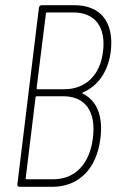

<svg xmlns="http://www.w3.org/2000/svg" viewBox="-20 -720 449 740"><path d="M300 -364C358 -389 397 -444 407 -522C420 -635 368 -700 266 -700H141C135 -700 131 -696 130 -690L47 -10C46 -4 49 0 55 0H182C283 0 353 -69 367 -187C378 -273 353 -333 299 -359C297 -361 297 -363 300 -364ZM161 -672H263C346 -672 389 -616 377 -521C366 -430 310 -376 227 -376H125C123 -376 121 -378 121 -380L157 -668C157 -670 159 -672 161 -672ZM185 -29H82C80 -29 78 -31 79 -33L117 -345C117 -347 119 -349 121 -349H224C309 -349 351 -290 338 -188C326 -88 269 -29 185 -29Z"/></svg>

Font: Barlow Condensed Thin
Style: Italic
Weight: 250
Width: 3
Italic angle: -7°
Designer: Jeremy Tribby
Foundry: Tribby Type
Version: Version 1.422;hotconv 1.0.109;makeotfexe 2.5.65596